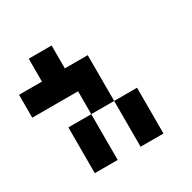

<svg xmlns="http://www.w3.org/2000/svg" viewBox="-142 -767 908 908"><g transform="rotate(-30 312.5 -312.5)"><path d="M0 -375V-500H125V-625H250V-500H375V-250H250V-375ZM250 0H125V-250H250ZM500 0H375V-250H500Z"/></g></svg>

Font: Tiny5
Style: Regular
Weight: 400
Designer: Stefan Schmidt
Foundry: Made with Bits'n'Picas by Kreative Software
Version: Version 1.002; ttfautohint (v1.8.4.7-5d5b)